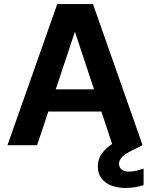

<svg xmlns="http://www.w3.org/2000/svg" viewBox="-20 -720 744 952"><path d="M17 0 264 -700H441L687 0H538L352 -561H351L164 0ZM129 -167 166 -277H526L562 -167ZM602 212Q565 212 533.5 200.5Q502 189 483.5 165Q465 141 465 105Q465 77 478.5 52Q492 27 523.5 2.5Q555 -22 611 -46L656 -65L687 0L636 25Q600 43 585 59Q570 75 570 92Q570 110 583.5 120.5Q597 131 620 131Q635 131 654 127Q673 123 692 116V198Q673 204 650 208Q627 212 602 212Z"/></svg>

Font: DM Sans 28pt ExtraBold
Style: Regular
Weight: 800
Version: Version 4.004;gftools[0.9.30]